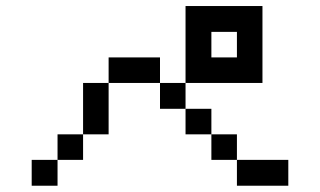

<svg xmlns="http://www.w3.org/2000/svg" viewBox="-20 -796 1040 624"><path d="M667 -609.4H750V-692.4H667ZM83 -192.4V-276.4H167V-192.4ZM750 -276.4H667V-359.4H583V-442.4H500V-526.4H333V-359.4H250V-276.4H167V-359.4H250V-526.4H333V-609.4H500V-526.4H583V-442.4H667V-359.4H750ZM750 -276.4H917V-192.4H750ZM583 -526.4V-776.4H833V-526.4Z"/></svg>

Font: KH Dot Kodenmachou 12
Style: Regular
Weight: 400
Designer: Original version for X68000 by Keitarou Hiraki (http://hp.vector.co.jp/authors/VA000874/) / TrueType conversion by Homem
Version: Version 1.00.20150527